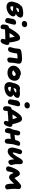

<svg xmlns="http://www.w3.org/2000/svg" viewBox="2824 -3692 1069 6758"><g transform="rotate(90 3359.0 -312.5)"><path d="M226.1 -6.8Q119.1 -6.8 70.6 -72Q22 -137.2 43 -244.1Q53.7 -295.9 77.1 -358.6Q100.6 -421.4 124 -454.1Q137.2 -474.6 166 -495.1Q175.8 -519.5 201.2 -539.6Q226.6 -559.6 265.1 -569.8Q351.1 -595.2 451.2 -595.2Q527.8 -595.2 567.9 -564Q607.9 -532.7 596.2 -473.1Q587.9 -435.5 554.7 -399.2Q521.5 -362.8 469.2 -334Q572.8 -311.5 554.2 -220.2Q546.9 -184.1 517.3 -146Q487.8 -107.9 444.3 -77.1Q400.9 -46.4 342.8 -26.6Q284.7 -6.8 226.1 -6.8ZM371.1 -445.8Q341.8 -445.8 286.1 -432.1Q252 -358.9 246.1 -345.2Q295.4 -350.6 347.7 -375.2Q399.9 -399.9 404.8 -423.8Q409.2 -445.8 371.1 -445.8ZM203.1 -211.9Q197.3 -181.6 207 -162.4Q216.8 -143.1 246.1 -143.1Q282.7 -143.1 319.8 -165Q356.9 -187 381.8 -226.1Q290.5 -241.7 210 -245.1Q209.5 -243.7 206.8 -231.4Q204.1 -219.2 203.1 -211.9Z M820.8 -544.9Q766.1 -544.9 737.3 -575.9Q708.5 -606.9 717.8 -651.9Q726.1 -691.4 757.6 -712.6Q789.1 -733.9 834 -733.9Q889.2 -733.9 915.5 -702.1Q941.9 -670.4 934.6 -632.8Q928.2 -596.7 898.9 -570.8Q869.6 -544.9 820.8 -544.9ZM708 39.1Q656.7 39.1 631.8 7.6Q606.9 -23.9 615.7 -68.8Q626 -120.1 635.3 -175.3Q644.5 -230.5 645 -233.9Q655.3 -283.2 691.4 -314.7Q727.5 -346.2 779.8 -346.2Q815.9 -346.2 835 -322.3Q854 -298.3 845.7 -254.9Q842.3 -234.4 818.1 -144.3Q793.9 -54.2 790 -33.2Q775.9 39.1 708 39.1Z M1423.3 201.2Q1383.3 201.2 1361.6 174.6Q1339.8 147.9 1346.7 113.8Q1348.6 104.5 1352.3 91.6Q1356 78.6 1361.3 62Q1366.7 45.4 1369.6 36.1H1357.4Q1151.4 36.1 1013.7 46.9Q1007.3 127 1002.4 150.9Q998 174.8 977.1 188.5Q956.1 202.1 929.7 202.1Q887.2 202.1 863.5 175.3Q839.8 148.4 840.8 106Q842.3 57.1 850.6 19Q854 2 857.2 -9.5Q860.4 -21 866.5 -35.4Q872.6 -49.8 880.4 -59.1Q888.2 -68.4 900.9 -76.4Q913.6 -84.5 929.7 -87.9Q953.6 -93.3 959.5 -94.2Q1045.9 -249.5 1107.4 -333Q1143.1 -380.4 1172.4 -411.1Q1201.7 -441.9 1227.1 -457.3Q1252.4 -472.7 1272.9 -478.3Q1293.5 -483.9 1318.4 -483.9Q1351.6 -483.9 1377 -462.6Q1402.3 -441.4 1419.4 -387.2Q1461.9 -253.9 1472.7 -109.9H1474.6Q1528.8 -105.5 1549.3 -81.3Q1569.8 -57.1 1558.6 -1Q1548.8 47.9 1530.5 92.3Q1512.2 136.7 1483.4 168.9Q1454.6 201.2 1423.3 201.2ZM1194.3 -194.8Q1171.9 -160.2 1143.6 -111.8Q1242.7 -117.2 1305.7 -117.2Q1294.4 -214.8 1269.5 -294.9Q1234.9 -257.3 1194.3 -194.8Z M2077.1 -34.2Q2010.7 -34.2 2004.4 -102.1Q2001 -141.6 2018.6 -258.1Q2036.1 -374.5 2036.1 -377Q2036.1 -389.2 2037.1 -395H2009.3Q1950.2 -395 1863.3 -379.9Q1861.8 -355.5 1847.2 -271Q1823.7 -160.6 1808.1 -123Q1797.4 -95.2 1771.7 -78.1Q1746.1 -61 1712.4 -61Q1671.9 -61 1652.3 -84.7Q1632.8 -108.4 1639.2 -142.1Q1643.1 -160.2 1658.2 -213.4Q1673.3 -266.6 1678.2 -291Q1684.6 -325.2 1688.5 -375Q1692.4 -424.8 1697.3 -448.2Q1707.5 -504.4 1765.1 -521Q1814 -535.2 1894.8 -544.2Q1975.6 -553.2 2046.4 -553.2Q2147.5 -553.2 2190.2 -516.4Q2232.9 -479.5 2218.3 -408.2Q2206.5 -350.6 2194.6 -273.9Q2182.6 -197.3 2184.1 -162.1Q2186 -125 2182.1 -106.9Q2176.3 -77.1 2145.8 -55.7Q2115.2 -34.2 2077.1 -34.2Z M2535.2 -41Q2473.6 -41 2423.3 -62Q2373 -83 2342.3 -117.7Q2311.5 -152.3 2298.8 -198Q2286.1 -243.7 2295.9 -293Q2307.6 -350.1 2350.3 -401.4Q2393.1 -452.6 2450.4 -482.2Q2507.8 -511.7 2562 -511.2Q2617.2 -512.7 2640.1 -486.8Q2708 -479.5 2752.9 -443.6Q2797.9 -407.7 2813.5 -355.7Q2829.1 -303.7 2816.9 -243.2Q2797.4 -145.5 2720.2 -93.3Q2643.1 -41 2535.2 -41ZM2460 -262.2Q2454.6 -237.3 2479 -222.2Q2503.4 -207 2548.8 -207Q2588.9 -207 2617.9 -224.9Q2647 -242.7 2652.8 -271Q2657.7 -297.9 2639.2 -314Q2620.6 -330.1 2585.9 -330.1Q2573.7 -330.1 2561 -324.2Q2548.3 -318.4 2540.5 -312.3Q2532.7 -306.2 2513.2 -290Q2487.3 -268.1 2460 -263.2Z M3063 66.9Q2955.1 66.9 2905 4.2Q2855 -58.6 2876 -166Q2890.6 -234.9 2917.7 -310.8Q2944.8 -386.7 2979 -429.2Q2997.6 -452.1 3033.9 -467Q3070.3 -481.9 3105 -481.9Q3128.9 -481.9 3140.1 -469.2Q3202.1 -480 3277.8 -480Q3352.1 -480 3392.8 -453.4Q3433.6 -426.8 3422.9 -372.1Q3417 -338.4 3386.5 -304.9Q3356 -271.5 3304.2 -243.2Q3403.8 -213.9 3386.2 -125Q3375.5 -73.7 3327.1 -29.3Q3278.8 15.1 3208 41Q3137.2 66.9 3063 66.9ZM3195.8 -353Q3156.2 -353 3111.8 -340.8Q3088.9 -293.9 3073.2 -255.9Q3119.6 -261.2 3175.5 -287.6Q3231.4 -314 3235.8 -335Q3238.8 -353 3195.8 -353ZM3038.1 -143.1Q3030.8 -107.9 3041.3 -85Q3051.8 -62 3083 -62Q3118.7 -62 3153.8 -82.8Q3189 -103.5 3211.9 -138.2Q3129.9 -158.2 3043 -165Q3042 -161.6 3040.5 -154.1Q3039.1 -146.5 3038.1 -143.1Z M3682.1 -638.2Q3627.4 -638.2 3598.6 -669.2Q3569.8 -700.2 3579.1 -745.1Q3587.4 -784.7 3618.9 -805.9Q3650.4 -827.1 3695.3 -827.1Q3750.5 -827.1 3776.9 -795.4Q3803.2 -763.7 3795.9 -726.1Q3789.6 -689.9 3760.3 -664.1Q3731 -638.2 3682.1 -638.2ZM3571.3 -54.2Q3521 -54.2 3495.1 -85.9Q3469.2 -117.7 3478 -162.1Q3490.2 -224.1 3500 -285.6Q3509.8 -347.2 3514.2 -369.1Q3523.9 -418.9 3563 -452.9Q3602.1 -486.8 3651.9 -486.8Q3688 -486.8 3707 -462.2Q3726.1 -437.5 3717.3 -393.1Q3713.4 -367.2 3684.8 -258.5Q3656.2 -149.9 3651.9 -126Q3637.7 -54.2 3571.3 -54.2Z M4301.8 86.9Q4267.6 86.9 4248.8 63.7Q4230 40.5 4235.8 7.8Q4237.3 -2 4244.6 -29.5Q4252 -57.1 4254.9 -70.8H4238.8Q4114.7 -70.8 3886.7 -45.9Q3881.3 28.8 3877 56.2Q3865.7 113.8 3798.8 113.8Q3763.7 113.8 3740.5 86.4Q3717.3 59.1 3717.8 18.1Q3717.8 -52.2 3725.1 -94.2Q3732.4 -130.4 3750.2 -151.1Q3768.1 -171.9 3801.8 -183.1Q3810.1 -185.5 3825.7 -189Q3849.6 -238.3 3888.2 -301.8Q3926.8 -365.2 3963.9 -415Q4065.9 -554.2 4165 -554.2Q4200.2 -554.2 4230.7 -529.1Q4261.2 -503.9 4281.7 -450.2Q4298.3 -407.7 4307.1 -382.3Q4315.9 -356.9 4327.4 -313.2Q4338.9 -269.5 4346.7 -220.2Q4406.2 -214.8 4429.2 -188Q4452.1 -161.1 4440.9 -102.1Q4435.5 -74.2 4424.6 -44.2Q4413.6 -14.2 4396.7 16.6Q4379.9 47.4 4355 67.1Q4330.1 86.9 4301.8 86.9ZM4054.7 -292Q4045.4 -278.3 4008.8 -213.9Q4127.4 -224.1 4174.8 -225.1Q4150.9 -321.3 4115.7 -381.8Q4089.8 -347.2 4054.7 -292Z M4584.5 50.8Q4530.3 50.8 4504.2 4.6Q4478 -41.5 4492.2 -115.2Q4503.9 -173.8 4536.6 -217.8Q4549.8 -280.3 4576.2 -399.9Q4584.5 -439 4603.8 -463.9Q4623 -488.8 4655.3 -488.8Q4710.4 -488.8 4732.2 -457Q4753.9 -425.3 4742.2 -368.2Q4736.3 -339.8 4722.2 -290Q4821.8 -293.5 4905.3 -314.9Q4920.9 -372.6 4939.5 -418Q4951.7 -449.7 4979.2 -469.2Q5006.8 -488.8 5041.5 -488.8Q5072.3 -488.8 5093.8 -468.3Q5115.2 -447.8 5110.4 -420.9Q5106.9 -401.4 5085.9 -338.1Q5064.9 -274.9 5055.2 -226.1Q5044.9 -174.3 5042.7 -111.3Q5040.5 -48.3 5035.2 -22.9Q5028.8 9.8 5005.9 32Q4982.9 54.2 4947.3 54.2Q4907.2 54.2 4885.5 25.6Q4863.8 -2.9 4861.6 -50.3Q4859.4 -97.7 4869.1 -159.2Q4793.9 -141.6 4683.6 -138.2Q4679.7 -120.1 4670.7 -78.1Q4661.6 -36.1 4657.2 -17.1Q4651.9 12.2 4631.3 31.5Q4610.8 50.8 4584.5 50.8Z M5307.1 -48.8Q5263.2 -48.8 5233.2 -67.1Q5203.1 -85.4 5190.2 -116.7Q5177.2 -147.9 5174.6 -189.2Q5171.9 -230.5 5182.1 -276.9Q5191.9 -325.2 5209.5 -388.7Q5227.1 -452.1 5239.3 -483.9Q5251.5 -519 5273.9 -537.6Q5296.4 -556.2 5320.3 -556.2Q5360.4 -556.2 5386.5 -528.6Q5412.6 -501 5405.3 -464.8Q5401.9 -448.2 5382.3 -392.1Q5362.8 -335.9 5355.5 -304.2Q5343.8 -250 5348.1 -236.3Q5351.6 -227.1 5360.4 -227.1Q5398.4 -227.1 5479 -356.9Q5492.2 -377.9 5510.7 -409.4Q5529.3 -440.9 5541.3 -462.2Q5553.2 -483.4 5570.3 -507.8Q5587.4 -532.2 5602.1 -546.9Q5616.7 -561.5 5635.5 -571.3Q5654.3 -581.1 5674.3 -581.1Q5754.4 -581.1 5756.3 -496.1Q5756.3 -486.3 5755.9 -443.1Q5755.4 -399.9 5755.6 -369.6Q5755.9 -339.4 5757.3 -323.2Q5760.3 -290 5770 -259Q5779.8 -228 5785.6 -206.8Q5791.5 -185.5 5787.1 -164.1Q5779.3 -127 5748.5 -98.9Q5717.8 -70.8 5679.2 -70.8Q5636.7 -70.8 5617.7 -112.1Q5598.6 -153.3 5590.3 -234.9Q5589.8 -243.2 5588.4 -259Q5586.9 -274.9 5586.4 -282.2Q5583 -275.9 5567.4 -250Q5506.3 -151.9 5438.5 -100.3Q5370.6 -48.8 5307.1 -48.8Z M5922.9 9.8Q5874.5 9.8 5851.8 -19.5Q5829.1 -48.8 5837.9 -92.8Q5844.2 -124.5 5865.7 -185.8Q5887.2 -247.1 5917 -307.1Q5965.8 -403.8 6004.6 -440.4Q6043.5 -477.1 6087.9 -477.1Q6151.4 -477.1 6186 -402.8Q6225.1 -319.8 6246.1 -285.2Q6262.2 -301.3 6289.3 -329.3Q6316.4 -357.4 6339.4 -380.9Q6362.3 -404.3 6383.8 -425.8Q6430.7 -472.2 6468.3 -497.1Q6505.9 -522 6540 -522Q6572.3 -522 6604 -500Q6623 -483.4 6629.2 -464.6Q6635.3 -445.8 6631.8 -414.1Q6619.6 -286.6 6630.9 -161.1Q6633.8 -134.3 6638.7 -96.4Q6643.6 -58.6 6644 -51Q6644.5 -43.5 6644 -19Q6639.2 8.3 6612.5 25.1Q6585.9 42 6548.8 42Q6516.1 42 6493.2 20.3Q6470.2 -1.5 6460.9 -39.1Q6437.5 -137.2 6445.8 -271Q6373.5 -193.8 6316.9 -142.1Q6267.6 -97.2 6219.7 -97.2Q6143.1 -97.2 6103 -175.8Q6074.7 -237.8 6067.9 -255.9Q6041 -206.1 6030.8 -158.2Q6024.9 -132.8 6019 -96.2Q6013.2 -59.6 6012.7 -58.1Q6006.8 -28.3 5981.2 -9.3Q5955.6 9.8 5922.9 9.8Z"/></g></svg>

Font: Shantell Sans Irregular Bouncy
Style: Italic
Weight: 800
Italic angle: -11.31°
Designer: Stephen Nixon, Anya Danilova, Shantell Martin
Foundry: Arrow Type
Version: Version 1.006;[9816181b4]